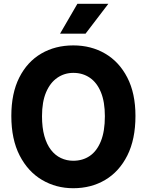

<svg xmlns="http://www.w3.org/2000/svg" viewBox="-20 -982 778 1017"><path d="M368 15Q277 15 202.5 -29Q128 -73 84 -158.5Q40 -244 40 -368Q40 -488 82.2 -571.5Q124.5 -655 198.5 -698.2Q272.5 -741.5 368.5 -741.5Q462.5 -741.5 536.8 -698.2Q611 -655 654.2 -571.5Q697.5 -488 697.5 -368Q697.5 -244 654.5 -158.5Q611.5 -73 537.2 -29Q463 15 368 15ZM368 -130.5Q418 -130.5 455.5 -156Q493 -181.5 514.2 -233.8Q535.5 -286 535.5 -366.5Q535.5 -442.5 514.5 -493.5Q493.5 -544.5 455.8 -570.2Q418 -596 368.5 -596Q321.5 -596 283.8 -570.2Q246 -544.5 224.2 -493.5Q202.5 -442.5 202.5 -366.5Q202.5 -306 215 -261.5Q227.5 -217 250 -188Q272.5 -159 302.8 -144.8Q333 -130.5 368 -130.5ZM298 -803.5 390 -962H554L433 -803.5Z"/></svg>

Font: Spline Sans
Style: Regular
Weight: 400
Designer: Eben Sorkin, Mirko Velimirovic
Foundry: Sorkin Type
Version: Version 1.001